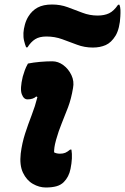

<svg xmlns="http://www.w3.org/2000/svg" viewBox="-20 -822 555 852"><path d="M104 -540Q129 -545 158 -547.5Q187 -550 212 -550Q238 -550 261 -533Q284 -516 297 -488.5Q310 -461 304 -431Q296 -383 282 -346Q268 -309 254 -275Q240 -241 229 -202Q223 -180 221.5 -168Q220 -156 220 -146Q231 -140 246 -140Q260 -140 269.5 -144Q279 -148 291 -158H297Q303 -122 293 -73Q286 -37 263 -14Q250 -1 230.5 4.5Q211 10 183 10Q154 10 126 -6Q98 -22 82 -55.5Q66 -89 72 -141Q78 -188 91.5 -229.5Q105 -271 120.5 -311Q136 -351 146 -391L141 -394Q127 -381 102 -381Q85 -381 76.5 -404.5Q68 -428 81 -482Q85 -496 90 -510Q95 -524 104 -540ZM413 -753Q443 -753 464 -763Q485 -773 504 -801H510Q514 -791 514.5 -778Q515 -765 514 -749Q513 -724 507.5 -701.5Q502 -679 493 -664Q474 -633 449 -622Q424 -611 392 -611Q355 -611 322 -623.5Q289 -636 256 -648Q223 -660 186 -660Q155 -660 136 -648Q117 -636 102 -612H96Q91 -624 87 -640.5Q83 -657 84 -676Q85 -693 90.5 -713Q96 -733 106 -749Q122 -775 147 -788.5Q172 -802 211 -802Q248 -802 280.5 -790Q313 -778 345.5 -765.5Q378 -753 413 -753Z"/></svg>

Font: Recursive Sn Csl St XBd
Style: Italic
Weight: 800
Italic angle: -15°
Version: Version 1.079;hotconv 1.0.112;makeotfexe 2.5.65598; ttfautoh